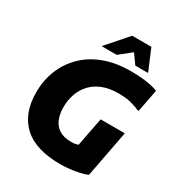

<svg xmlns="http://www.w3.org/2000/svg" viewBox="-215 -1077 1149 1232"><g transform="rotate(30 359.0 -460.5)"><path d="M51 -311Q51 -401 82 -477.5Q113 -554 172 -611.5Q231 -669 316 -700.5Q401 -732 510 -732Q557 -732 594.5 -728.5Q632 -725 661.5 -718.5Q691 -712 712 -703L680 -537H669Q649 -548 608 -558.5Q567 -569 513 -569Q447 -569 398 -550Q349 -531 316 -496.5Q283 -462 266.5 -416Q250 -370 250 -316Q250 -266 265.5 -228Q281 -190 315 -168.5Q349 -147 405 -147Q432 -147 454 -155Q476 -163 489 -178L439 -74L496 -367H675L609 -21Q585 -10 551 -3Q517 4 481 8Q445 12 417 12Q231 12 141 -72Q51 -156 51 -311ZM270 -777V-781L403 -933H545L609 -781V-777H516L466 -847L378 -777Z"/></g></svg>

Font: Kufam ExtraBold
Style: Italic
Weight: 800
Italic angle: -11°
Designer: Artur Schmal
Foundry: Original Type
Version: Version 1.301; ttfautohint (v1.8.3)